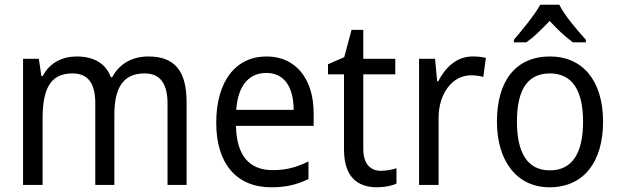

<svg xmlns="http://www.w3.org/2000/svg" viewBox="-20 -879 2633 816"><path d="M611 -639C545 -639 489 -611 457 -551H451C430 -608 381 -639 306 -639C246 -639 191 -613 162 -556H156L145 -629H78V-93H161V-373C161 -497 191 -567 288 -567C354 -567 385 -525 385 -440V-93H466V-390C466 -506 503 -567 595 -567C661 -567 692 -523 692 -439V-93H773V-445C773 -579 721 -639 611 -639Z M1113 -639C981 -639 899 -533 899 -357C899 -185 984 -83 1133 -83C1195 -83 1241 -94 1291 -118V-193C1241 -168 1197 -156 1138 -156C1039 -156 985 -219 983 -344H1313V-398C1313 -540 1240 -639 1113 -639ZM1112 -569C1191 -569 1228 -505 1228 -412H984C991 -513 1036 -569 1112 -569Z M1599 -153C1553 -153 1524 -184 1524 -246V-563H1660V-629H1524V-752H1474L1443 -636L1374 -606V-563H1442V-244C1442 -124 1502 -83 1583 -83C1611 -83 1646 -89 1665 -99V-164C1648 -158 1621 -153 1599 -153Z M1988 -639C1920 -639 1872 -591 1842 -533H1838L1829 -629H1761V-93H1844V-378C1844 -482 1903 -559 1982 -559C1998 -559 2018 -557 2034 -552L2045 -633C2026 -638 2005 -639 1988 -639Z M2357 -859H2276C2253 -816 2199 -751 2164 -710V-699H2217C2247 -720 2282 -754 2316 -790C2349 -754 2384 -721 2415 -699H2470V-710C2432 -752 2379 -814 2357 -859ZM2543 -362C2543 -540 2453 -639 2318 -639C2172 -639 2092 -536 2092 -362C2092 -192 2179 -83 2315 -83C2462 -83 2543 -192 2543 -362ZM2177 -362C2177 -493 2219 -567 2317 -567C2414 -567 2458 -492 2458 -362C2458 -231 2414 -155 2317 -155C2220 -155 2177 -232 2177 -362Z"/></svg>

Font: Noto Sans Kannada UI SemiCondensed SemiBold
Style: Regular
Weight: 600
Width: 4
Designer: Jelle Bosma - Monotype Design Team
Foundry: Monotype Imaging Inc.
Version: Version 2.006